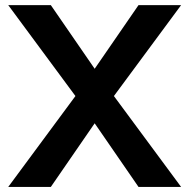

<svg xmlns="http://www.w3.org/2000/svg" viewBox="-20 -739 749 759"><path d="M304.2 -394.5 527.6 -718.8H696L404.3 -324.2L180.9 0H12.5ZM180.9 -718.8 404.3 -394.5 696 0H527.6L304.2 -324.2L12.5 -718.8Z"/></svg>

Font: Min Sans VF VF
Style: Regular
Weight: 400
Designer: Jinseong-Kim, NotoSansCJK, Nunito
Foundry: Jinseong-Kim
Version: Version 1.420;Glyphs 3.1.2 (3151)